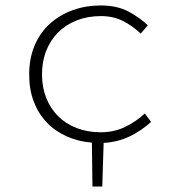

<svg xmlns="http://www.w3.org/2000/svg" viewBox="-20 -512 640 704"><path d="M319 172 317 11Q267 7 224.5 -12Q182 -31 151.5 -63Q121 -95 104 -139Q87 -183 87 -239Q87 -299 107.5 -346.5Q128 -394 164 -426Q200 -458 247.5 -475Q295 -492 349 -492Q409 -492 450.5 -470Q492 -448 522 -419L496 -389Q465 -418 430 -435.5Q395 -453 350 -453Q302 -453 262 -437.5Q222 -422 193.5 -393.5Q165 -365 149.5 -326Q134 -287 134 -239Q134 -192 149.5 -153Q165 -114 193 -86Q221 -58 261 -42.5Q301 -27 349 -27Q398 -27 438.5 -46.5Q479 -66 511 -96L534 -65Q499 -33 455.5 -12Q412 9 360 12L355 172Z"/></svg>

Font: Source Code Pro Light
Style: Regular
Weight: 300
Monospace: yes
Designer: Paul D. Hunt, Teo Tuominen
Foundry: Adobe Systems Incorporated
Version: Version 2.030;PS 1.000;hotconv 16.6.51;makeotf.lib2.5.65220